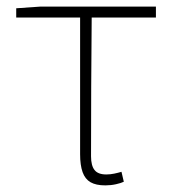

<svg xmlns="http://www.w3.org/2000/svg" viewBox="-20 -547 519 580"><path d="M298 13Q270 13 253.5 3.5Q237 -6 229.5 -27Q222 -48 222 -81V-494H29V-522L101 -527H451V-494H257Q256 -388 255.5 -284Q255 -180 255 -75Q255 -47 265.5 -33.5Q276 -20 301 -20Q313 -20 325 -22.5Q337 -25 347 -28L354 2Q346 6 330.5 9.5Q315 13 298 13Z"/></svg>

Font: Noto Sans SC Thin
Style: Regular
Weight: 100
Designer: Ryoko NISHIZUKA 西塚涼子 (kana, bopomofo & ideographs); Paul D. Hunt (Latin, Greek & Cyrillic); Sandoll Communications 산돌커뮤니
Foundry: Adobe
Version: Version 2.004-H2;hotconv 1.0.118;makeotfexe 2.5.65603